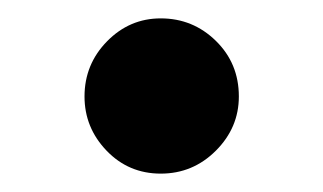

<svg xmlns="http://www.w3.org/2000/svg" viewBox="-20 -505 352 209"><path d="M72 -400Q72 -435 96.5 -460Q121 -485 155 -485Q190 -485 215 -460.5Q240 -436 240 -400Q240 -366 215 -341Q190 -316 155 -316Q120 -316 96 -341Q72 -366 72 -400Z"/></svg>

Font: Open Sauce Sans Black
Style: Regular
Weight: 900
Designer: Alfredo Marco Pradil
Foundry: Creative Sauce Fz LLC
Version: Version 1.477